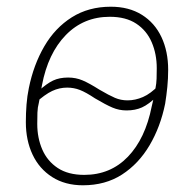

<svg xmlns="http://www.w3.org/2000/svg" viewBox="-20 -540 578 572"><path d="M227 12Q174 12 135.5 -12.5Q97 -37 77 -79.5Q57 -122 57 -176Q57 -203 59 -228.5Q61 -254 66 -278Q80 -347 112 -402Q144 -457 194 -488.5Q244 -520 310 -520Q364 -520 402.5 -496Q441 -472 461 -429.5Q481 -387 481 -332Q481 -306 478.5 -281Q476 -256 472 -231Q458 -162 425.5 -107Q393 -52 343.5 -20Q294 12 227 12ZM231 -19Q309 -19 361 -73Q413 -127 432 -223L439 -253L449 -254Q423 -229 403 -220Q383 -211 357 -211Q335 -211 315 -219.5Q295 -228 263 -247Q236 -265 218 -272Q200 -279 180 -279Q157 -279 135.5 -269Q114 -259 84 -232L100 -256L96 -235Q92 -220 91.5 -204.5Q91 -189 91 -171Q91 -129 106 -94.5Q121 -60 152 -39.5Q183 -19 231 -19ZM307 -490Q229 -490 176 -435.5Q123 -381 105 -286L101 -264L95 -269Q119 -291 138 -300Q157 -309 183 -309Q206 -309 226 -300.5Q246 -292 276 -273Q305 -256 322.5 -248.5Q340 -241 360 -241Q383 -241 406 -251Q429 -261 453 -286L440 -262L443 -276Q446 -291 446.5 -305.5Q447 -320 447 -337Q447 -379 432 -414Q417 -449 386 -469.5Q355 -490 307 -490Z"/></svg>

Font: IBM Plex Sans ExtraLight
Style: Italic
Weight: 250
Italic angle: -11.31°
Designer: Mike Abbink, Paul van der Laan, Pieter van Rosmalen
Foundry: Bold Monday
Version: Version 3.201